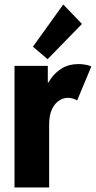

<svg xmlns="http://www.w3.org/2000/svg" viewBox="-20 -825 422 845"><path d="M43.9 0V-535.2H190.4V-462.4H205.6L176.3 -425.3Q185.1 -451.7 204.1 -479Q223.1 -506.3 253.2 -524.7Q283.2 -543 325.2 -543Q343.8 -543 360.1 -539.6Q376.5 -536.1 381.8 -532.2L319.3 -382.3Q315.4 -386.7 303 -390.6Q290.5 -394.5 278.3 -394.5Q258.8 -394.5 240 -382.3Q221.2 -370.1 208.7 -344.2Q196.3 -318.4 196.3 -276.4V0ZM189.5 -564.5 125 -619.6 258.3 -805.2 340.8 -719.7Z"/></svg>

Font: Reddit Sans Condensed ExtraBold
Style: Regular
Weight: 800
Designer: Stephen Hutchings
Foundry: Reddit
Version: Version 1.014